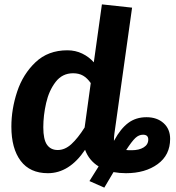

<svg xmlns="http://www.w3.org/2000/svg" viewBox="-20 -776 807 878"><path d="M758 -141Q758 -67 701 -25.5Q644 16 556 16Q527 16 499 11L457 82L389 52L431 -15Q387 -42 369 -91Q297 16 199 16Q117 16 74.5 -40.5Q32 -97 32 -197Q32 -277 58.5 -357Q85 -437 142.5 -491.5Q200 -546 288 -546Q325 -546 356 -531Q387 -516 409 -491L446 -756L584 -741L503 -164Q501 -151 501 -132L503 -135Q531 -187 566 -213.5Q601 -240 650 -240Q698 -240 728 -213Q758 -186 758 -141ZM395 -396Q379 -419 360 -430Q341 -441 314 -441Q265 -441 234.5 -401.5Q204 -362 191 -305Q178 -248 178 -194Q178 -138 195 -114Q212 -90 244 -90Q277 -90 306.5 -117Q336 -144 367 -193ZM658 -138Q658 -160 634 -160Q615 -160 599 -145Q583 -130 557 -90Q564 -89 582 -89Q616 -89 637 -102Q658 -115 658 -138Z"/></svg>

Font: Fira Sans SemiBold
Style: Italic
Weight: 600
Italic angle: -8°
Designer: bBox Type GmbH & Carrois Corporate GbR & Edenspiekermann AG
Foundry: bBox Type GmbH & Carrois Corporate GbR & Edenspiekermann AG
Version: Version 4.301